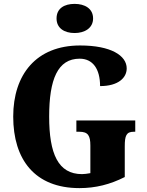

<svg xmlns="http://www.w3.org/2000/svg" viewBox="-20 -958 756 988"><path d="M364 -788C415 -788 459 -813 459 -863C459 -915 415 -938 364 -938C311 -938 271 -915 271 -863C271 -813 311 -788 364 -788ZM389 10C472 10 547 -9 622 -47V-205C622 -260 630 -280 668 -280H676V-338H373V-280H389C433 -280 445 -260 445 -209V-67C428 -64 414 -62 402 -62C279 -62 233 -167 233 -358C233 -550 277 -656 390 -656C457 -656 495 -604 495 -515C589 -515 632 -558 632 -606C632 -672 551 -724 392 -724C166 -724 48 -574 48 -358C48 -137 159 10 389 10Z"/></svg>

Font: Noto Serif Bengali Condensed Black
Style: Regular
Weight: 900
Width: 3
Designer: Juan Bruce, Universal Thirst, Indian Type Foundry and the Monotype Design Team.
Foundry: Monotype Imaging Inc.
Version: Version 2.003